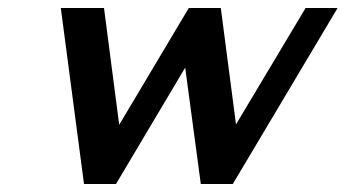

<svg xmlns="http://www.w3.org/2000/svg" viewBox="-20 -460 864 480"><path d="M278 -148 240 -440H132L190 0H270L443 -291L482 0H562L824 -440H744L570 -149L532 -440H452Z"/></svg>

Font: Pfennig
Style: BoldItalic
Weight: 700
Italic angle: -13°
Version: Version 20100423